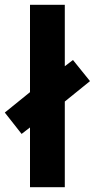

<svg xmlns="http://www.w3.org/2000/svg" viewBox="-46 -780 395 800"><path d="M79 0H224V-357L329 -442L258 -530L224 -504V-760H79V-396L-26 -311L44 -222L79 -249Z"/></svg>

Font: Noto Sans Khmer UI ExtraCondensed ExtraBold
Style: Regular
Weight: 800
Width: 2
Designer: Danh Hong and the Monotype Design Team
Foundry: Monotype Imaging Inc.
Version: Version 2.002